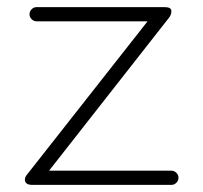

<svg xmlns="http://www.w3.org/2000/svg" viewBox="-20 -520 572 540"><path d="M462 -40Q470 -40 476 -34Q482 -28 482 -20Q482 -12 476 -6Q470 0 462 0H71Q50 0 50 -15Q50 -22 56 -29L395 -460H83Q75 -460 69 -466Q63 -472 63 -480Q63 -488 69 -494Q75 -500 83 -500H442Q462 -500 462 -489Q462 -479 456 -471L118 -40Z"/></svg>

Font: Tsukimi Rounded Light
Style: Regular
Weight: 300
Designer: Takashi Funayama
Foundry: Takashi Funayama
Version: Version 1.032; ttfautohint (v1.8.3)